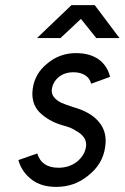

<svg xmlns="http://www.w3.org/2000/svg" viewBox="-20 -720 488 752"><path d="M125 -571H217L297 -646L357 -571H448L351 -700H260ZM411 -419Q401 -462 367 -487Q332 -512 278 -512Q213 -512 165 -471Q116 -432 108 -371Q101 -316 134 -281Q151 -264 174 -250.5Q197 -237 226 -229Q242 -225 254.5 -220Q267 -215 277 -208Q322 -184 317 -146Q312 -112 282 -87Q251 -63 209 -63Q143 -63 126 -119L52 -93Q65 -46 105 -16Q142 12 200 12Q272 12 325 -32Q383 -77 392 -145Q401 -204 366 -244Q334 -282 265 -301Q253 -305 242 -309Q231 -313 221 -317Q179 -338 183 -370Q187 -399 210 -418Q233 -437 268 -437Q295 -437 314 -425Q332 -413 337 -392Z"/></svg>

Font: Unageo
Style: Regular-Italic
Weight: 400
Designer: Richard Sepsi
Foundry: Richard Sepsi
Version: Version 2.000